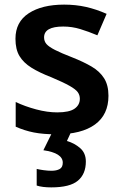

<svg xmlns="http://www.w3.org/2000/svg" viewBox="-20 -572 530 832"><path d="M450 -157Q450 -75 391.5 -32.5Q333 10 224 10Q167 10 126.5 2Q86 -6 48 -23V-130Q88 -111 136.5 -98Q185 -85 228 -85Q280 -85 303 -101Q326 -117 326 -144Q326 -160 317 -172.5Q308 -185 281.5 -200Q255 -215 203 -237Q151 -257 116.5 -278.5Q82 -300 64.5 -329Q47 -358 47 -404Q47 -477 104.5 -514.5Q162 -552 258 -552Q308 -552 352.5 -542Q397 -532 442 -512L402 -419Q364 -435 328 -446Q292 -457 254 -457Q171 -457 171 -410Q171 -393 181.5 -381Q192 -369 218.5 -355.5Q245 -342 294 -323Q342 -304 377 -283.5Q412 -263 431 -233Q450 -203 450 -157ZM352 128Q352 182 317.5 211Q283 240 202 240Q183 240 167 238Q151 236 139 232V160Q151 163 169.5 165.5Q188 168 203 168Q225 168 238.5 160.5Q252 153 252 133Q252 91 168 79L207 0H288L270 39Q302 48 327 69.5Q352 91 352 128Z"/></svg>

Font: Noto Sans Ethiopic SemiBold
Style: Regular
Weight: 600
Designer: Monotype Design Team
Foundry: Monotype Imaging Inc.
Version: Version 2.102; ttfautohint (v1.8.4.7-5d5b)